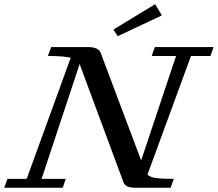

<svg xmlns="http://www.w3.org/2000/svg" viewBox="-54 -885 1027 905"><path d="M501 -714.4 480.5 -745.6 677.2 -865.2 709 -812.5ZM-34.2 0 -18.6 -42H71.8L279.3 -612.8Q247.6 -621.1 171.9 -621.1L187 -663.1H361.8Q410.2 -663.1 420.9 -634.8L611.3 -128.9L775.9 -621.1H661.1L675.8 -663.1H952.6L938 -621.1H846.2L641.1 -62Q652.8 -50.3 679.2 -46.1Q705.6 -42 765.1 -42L750.5 0H585.4Q559.6 0 545.9 -6.6Q532.2 -13.2 526.9 -28.8L323.7 -576.7Q323.2 -577.6 322.5 -579.8Q321.8 -582 321.3 -583L142.1 -42H255.9L241.7 0Z"/></svg>

Font: Elstob 6pt Medium
Style: Italic
Weight: 500
Italic angle: -20°
Designer: Peter S. Baker
Version: Version 1.015